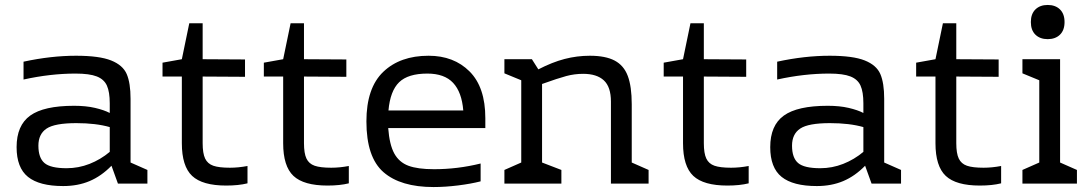

<svg xmlns="http://www.w3.org/2000/svg" viewBox="-20 -741 4402 775"><path d="M575 -55V0H456L430 -72Q389 -30 341.5 -10Q294 10 235 10Q139 10 93 -27Q47 -64 47 -147Q47 -235 102 -274.5Q157 -314 279 -314Q327 -314 363.5 -305.5Q400 -297 423 -285V-324Q423 -370 411.5 -395.5Q400 -421 370.5 -432.5Q341 -444 285 -444Q184 -444 75 -420V-492Q186 -516 287 -516Q381 -516 428.5 -497Q476 -478 491.5 -442Q507 -406 507 -342V-85ZM249 -62Q297 -62 341.5 -79.5Q386 -97 423 -128V-228Q367 -244 288 -244Q201 -244 168 -222Q135 -200 135 -153Q135 -104 159.5 -83Q184 -62 249 -62Z M714 -163V-432H636V-488L714 -502L744 -647H798V-502L969 -501V-431L798 -432V-163Q798 -122 808 -101Q818 -80 841 -72Q864 -64 908 -64Q942 -64 979 -71V-1Q943 8 893 8Q797 8 755.5 -31Q714 -70 714 -163Z M1123 -163V-432H1045V-488L1123 -502L1153 -647H1207V-502L1378 -501V-431L1207 -432V-163Q1207 -122 1217 -101Q1227 -80 1250 -72Q1273 -64 1317 -64Q1351 -64 1388 -71V-1Q1352 8 1302 8Q1206 8 1164.5 -31Q1123 -70 1123 -163Z M1939 -264V-224H1547Q1552 -157 1571.5 -121.5Q1591 -86 1628.5 -72Q1666 -58 1732 -58Q1827 -58 1920 -81V-9Q1881 1 1829 7.5Q1777 14 1730 14Q1597 14 1528 -46Q1459 -106 1459 -251Q1459 -386 1527 -451Q1595 -516 1710 -516Q1812 -516 1875.5 -452.5Q1939 -389 1939 -264ZM1548 -295H1850Q1844 -369 1809 -406.5Q1774 -444 1705 -444Q1627 -444 1591 -409Q1555 -374 1548 -295Z M2598 -55V0H2446V-331Q2446 -390 2417.5 -416.5Q2389 -443 2334 -443Q2299 -443 2265.5 -434Q2232 -425 2168 -402V-85L2246 -55V0H2016V-55L2084 -85V-417L2016 -445V-502H2127L2153 -461Q2209 -490 2259 -503Q2309 -516 2361 -516Q2424 -516 2461 -496.5Q2498 -477 2514 -434.5Q2530 -392 2530 -320V-85Z M2737 -163V-432H2659V-488L2737 -502L2767 -647H2821V-502L2992 -501V-431L2821 -432V-163Q2821 -122 2831 -101Q2841 -80 2864 -72Q2887 -64 2931 -64Q2965 -64 3002 -71V-1Q2966 8 2916 8Q2820 8 2778.5 -31Q2737 -70 2737 -163Z M3617 -55V0H3498L3472 -72Q3431 -30 3383.5 -10Q3336 10 3277 10Q3181 10 3135 -27Q3089 -64 3089 -147Q3089 -235 3144 -274.5Q3199 -314 3321 -314Q3369 -314 3405.5 -305.5Q3442 -297 3465 -285V-324Q3465 -370 3453.5 -395.5Q3442 -421 3412.5 -432.5Q3383 -444 3327 -444Q3226 -444 3117 -420V-492Q3228 -516 3329 -516Q3423 -516 3470.5 -497Q3518 -478 3533.5 -442Q3549 -406 3549 -342V-85ZM3291 -62Q3339 -62 3383.5 -79.5Q3428 -97 3465 -128V-228Q3409 -244 3330 -244Q3243 -244 3210 -222Q3177 -200 3177 -153Q3177 -104 3201.5 -83Q3226 -62 3291 -62Z M3756 -163V-432H3678V-488L3756 -502L3786 -647H3840V-502L4011 -501V-431L3840 -432V-163Q3840 -122 3850 -101Q3860 -80 3883 -72Q3906 -64 3950 -64Q3984 -64 4021 -71V-1Q3985 8 3935 8Q3839 8 3797.5 -31Q3756 -70 3756 -163Z M4277 -652Q4277 -619 4258.5 -601Q4240 -583 4209 -583Q4178 -583 4159.5 -601Q4141 -619 4141 -652Q4141 -685 4159.5 -703Q4178 -721 4209 -721Q4240 -721 4258.5 -703Q4277 -685 4277 -652ZM4259 -85 4327 -55V0H4107V-55L4175 -85V-417L4107 -445V-502H4259Z"/></svg>

Font: Rhodium Libre
Style: Regular
Weight: 400
Designer: James Puckett
Foundry: Dunwich Type Founders
Version: Version 1.001; ttfautohint (v1.3)